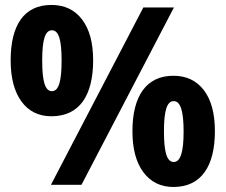

<svg xmlns="http://www.w3.org/2000/svg" viewBox="-20 -744 909 773"><path d="M187 -724.1C76.2 -724.1 22.9 -642.1 22.9 -501C22.9 -430.2 37.6 -375 66.4 -335.4C95.2 -295.9 135.7 -275.9 187 -275.9C300.3 -275.9 355 -359.9 355 -501C355 -571.8 340.3 -626.5 310.5 -665.5C280.8 -704.6 239.7 -724.1 187 -724.1ZM189 -622.1C216.8 -622.1 228 -582.5 228 -500C228 -417.5 216.8 -377 189 -377C161.1 -377 149.9 -417.5 149.9 -500C149.9 -582.5 161.1 -622.1 189 -622.1ZM557.1 -713.9 185.1 0H308.1L680.2 -713.9ZM678.2 -439C568.8 -439 513.2 -356.9 513.2 -215.8C513.2 -145 527.8 -90.3 557.1 -50.8C586.4 -11.2 627 8.8 678.2 8.8C790 8.8 845.2 -74.7 845.2 -215.8C845.2 -286.6 830.6 -341.3 801.3 -380.4C771.5 -419.4 730.5 -439 678.2 -439ZM679.2 -336.9C707 -336.9 719.2 -296.4 719.2 -214.8C719.2 -132.3 707 -91.8 679.2 -91.8C651.4 -91.8 640.1 -133.3 640.1 -214.8C640.1 -296.4 651.4 -336.9 679.2 -336.9Z"/></svg>

Font: Avrile Sans
Style: Bold
Weight: 700
Designer: Monotype Design Team, Google (font), Stefan Peev (BGR Cyrillic), Cristiano Sobral (main changes)
Foundry: The Avrile Sans Project Authors
Version: Version 3.110